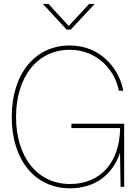

<svg xmlns="http://www.w3.org/2000/svg" viewBox="-20 -972 709 999"><path d="M344.7 7.8C472.7 7.8 565.4 -61.5 604.5 -176.8L607.4 0H626V-328.1H351.6V-305.7H605C603 -126 502 -14.6 344.7 -14.6C173.3 -14.6 63.5 -155.8 63.5 -363.3C63.5 -573.7 175.3 -712.9 342.8 -712.9C491.7 -712.9 581.1 -599.1 598.1 -500H621.1C603.5 -603.5 512.2 -735.4 342.8 -735.4C162.1 -735.4 41 -587.4 41 -363.3C41 -141.1 160.6 7.8 344.7 7.8ZM232.4 -951.7H203.6V-951.2L326.7 -817.9H348.1L472.2 -951.2V-951.7H443.8L337.4 -836.9Z"/></svg>

Font: Raveo Display Display Thin
Style: Regular
Weight: 100
Designer: Jakub Foglar, Rasmus Andersson (Inter)
Foundry: Jakubfoglar.com
Version: Version 1.100;Glyphs 3.2.3 (3260)